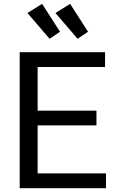

<svg xmlns="http://www.w3.org/2000/svg" viewBox="-20 -984 607 1004"><path d="M83 0H534.2V-77.1H176.8V-328.1H484.4V-405.3H176.8V-633.8H529.3V-710.9H83ZM239.3 -781.2 293.9 -817.9 200.2 -963.9 123.5 -916ZM385.7 -781.2 440.4 -817.9 346.7 -963.9 270 -916Z"/></svg>

Font: Roboto Flex
Style: Regular
Weight: 400
Designer: Berlow after Robertson
Foundry: Google
Version: Version 3.200;gftools[0.9.32]